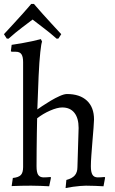

<svg xmlns="http://www.w3.org/2000/svg" viewBox="-30 -940 584 972"><path d="M35 -39Q64 -42 75.5 -54Q87 -66 87 -94V-626Q87 -653 78.5 -665.5Q70 -678 50 -678H29L25 -681L29 -713Q52 -716 79.5 -721Q107 -726 133 -731.5Q159 -737 177 -742L183 -729Q179 -722 174 -676Q169 -630 165.5 -555Q162 -480 159 -386Q166 -391 184.5 -403.5Q203 -416 226.5 -430Q250 -444 272.5 -454Q295 -464 309 -464Q374 -464 410 -430.5Q446 -397 446 -335Q446 -322 443.5 -292Q441 -262 438 -225Q435 -188 432.5 -154Q430 -120 430 -98Q430 -69 438 -55.5Q446 -42 465 -42Q471 -42 481.5 -42.5Q492 -43 500 -44L502 -40L494 3Q478 2 451.5 1Q425 0 405 0Q393 0 376 1.5Q359 3 340 5.5Q321 8 302 12L306 -29Q336 -37 349 -52.5Q362 -68 362 -94L368 -292Q368 -342 346.5 -369Q325 -396 285 -396Q260 -396 223.5 -380Q187 -364 158 -341Q157 -304 156.5 -264Q156 -224 155.5 -182.5Q155 -141 155 -98Q155 -67 163.5 -54.5Q172 -42 191 -42Q197 -42 207.5 -42.5Q218 -43 226 -44L228 -40L219 3Q202 2 175 1Q148 0 128 0Q107 0 78.5 0.5Q50 1 29 2ZM13 -744 4 -745 -10 -767Q14 -793 38.5 -819.5Q63 -846 83.5 -869Q104 -892 116 -906Q128 -920 128 -920H142Q142 -920 154 -906Q166 -892 186.5 -869Q207 -846 231.5 -819.5Q256 -793 280 -767L266 -745L257 -744Q222 -775 188.5 -800Q155 -825 135 -841Q114 -825 81.5 -800.5Q49 -776 13 -744Z"/></svg>

Font: Alegreya
Style: Regular
Weight: 400
Designer: Juan Pablo del Peral
Foundry: Huerta Tipografica
Version: Version 2.009